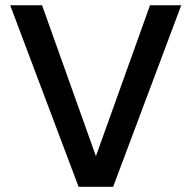

<svg xmlns="http://www.w3.org/2000/svg" viewBox="-20 -715 734 735"><path d="M19 -694.8H141.1L347.2 -117.2L554.2 -694.8H673.8L413.1 0H280.8Z"/></svg>

Font: Poppins Medium
Style: Regular
Weight: 500
Designer: Ninad Kale (Devanagari), Jonny Pinhorn (Latin)
Foundry: Indian Type Foundry
Version: 4.004